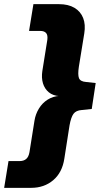

<svg xmlns="http://www.w3.org/2000/svg" viewBox="-68 -725 503 925"><path d="M-48 180 -27 51H27Q46 51 58 41Q70 31 74 8L98 -143Q103 -175 119.5 -202Q136 -229 161.5 -245Q187 -261 218 -263V-262Q187 -264 167 -280.5Q147 -297 139 -323.5Q131 -350 136 -383L160 -533Q163 -556 154 -566Q145 -576 126 -576H72L93 -705H216Q261 -705 290.5 -687.5Q320 -670 332.5 -638.5Q345 -607 338 -564L312 -404Q306 -365 312.5 -348.5Q319 -332 347 -330L393 -325L374 -200L326 -195Q298 -193 286 -176.5Q274 -160 267 -121L242 39Q232 106 188.5 143Q145 180 82 180Z"/></svg>

Font: Nunito Sans 10pt SemiCondensed Black
Style: Italic
Weight: 900
Width: 4
Italic angle: -9°
Designer: Vernon Adams
Foundry: Vernon Adams
Version: Version 3.101;gftools[0.9.27]